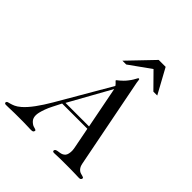

<svg xmlns="http://www.w3.org/2000/svg" viewBox="-317 -1049 1216 1216"><g transform="rotate(45 290.5 -441.0)"><path d="M341.3 -554.2 185.1 -273.9H396ZM172.9 -255.9 143.6 -198.2Q130.9 -173.8 122.6 -150.9Q114.3 -127.9 110.4 -110.8Q106.9 -95.7 107.2 -84Q107.4 -72.3 110.6 -63Q113.8 -53.7 119.9 -46.6Q126 -39.6 134.8 -33.2Q142.1 -27.8 149.4 -25.6Q156.7 -23.4 162.6 -21.7Q168.5 -20 171.6 -18.1Q174.8 -16.1 173.8 -11.2Q172.4 -4.4 168 -1.2Q163.6 2 151.4 2Q146.5 2 138.4 1.7Q130.4 1.5 117.7 1Q105 0.5 86.7 0.2Q68.4 0 43 0Q19.5 0 2.7 0.2Q-14.2 0.5 -26.9 1Q-39.6 1.5 -50.3 1.7Q-61 2 -72.8 2Q-80.6 2 -83.5 -1.5Q-86.4 -4.9 -85.4 -8.8Q-84 -16.1 -77.1 -18.3Q-70.3 -20.5 -58.6 -23.4Q-46.9 -26.4 -30.8 -33.4Q-14.6 -40.5 5.9 -58.1Q34.7 -83 65.4 -125Q96.2 -167 128.4 -222.2L332.5 -573.2Q324.7 -584.5 316.7 -591.1Q308.6 -597.7 309.1 -601.1Q309.1 -602.1 314.5 -606Q319.8 -609.9 327.9 -616.7Q335.9 -623.5 345.9 -633.3Q356 -643.1 365.7 -655.8Q378.4 -671.9 384.8 -682.9Q391.1 -693.8 394.5 -700.2Q397.9 -706.5 399.7 -709.2Q401.4 -711.9 404.8 -711.9Q410.2 -711.9 410.6 -705.1Q411.1 -698.2 413.6 -683.1L532.7 -76.2Q536.1 -58.6 543 -48.6Q549.8 -38.6 557.6 -33.2Q565.4 -27.8 573.5 -25.9Q581.5 -23.9 587.6 -22.2Q593.8 -20.5 597.4 -18.3Q601.1 -16.1 599.6 -9.8Q598.1 -3.9 594.2 -1Q590.3 2 581.1 2Q577.1 2 569.3 1.7Q561.5 1.5 547.1 1Q532.7 0.5 510.3 0.2Q487.8 0 454.6 0Q431.2 0 415 0.2Q398.9 0.5 387.7 1Q376.5 1.5 369.6 1.7Q362.8 2 358.4 2Q349.1 2 346.9 -1.7Q344.7 -5.4 345.7 -9.8Q347.2 -16.1 352.8 -18.8Q358.4 -21.5 366.5 -22.9Q374.5 -24.4 383.8 -25.6Q393.1 -26.9 401.6 -30.8Q410.2 -34.7 417 -42Q423.8 -49.3 426.8 -63Q430.2 -78.1 429.4 -91.6Q428.7 -105 424.8 -123L398.9 -255.9ZM285.2 -717.8H251L410.2 -883.8H472.2L563 -717.8H528.3L427.7 -819.8Z"/></g></svg>

Font: XB Zar
Style: Italic
Weight: 400
Italic angle: -12°
Designer: Behnam
Foundry: Irmug
Version: Version 8.005 2009